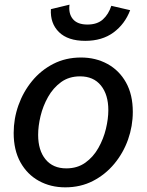

<svg xmlns="http://www.w3.org/2000/svg" viewBox="-20 -784 623 816"><path d="M257.3 12.2Q195.3 12.2 145.5 -15.1Q95.7 -42.5 66.9 -94.2Q38.1 -146 38.1 -218.8Q38.1 -279.3 58.3 -336.4Q78.6 -393.6 116.2 -439.5Q153.8 -485.4 206.5 -512.5Q259.3 -539.6 324.2 -539.6Q386.7 -539.6 436.8 -512.2Q486.8 -484.9 515.6 -433.3Q544.4 -381.8 544.4 -308.6Q544.4 -248 524.2 -190.9Q503.9 -133.8 465.8 -87.9Q427.7 -42 375 -14.9Q322.3 12.2 257.3 12.2ZM261.7 -68.4Q308.6 -68.4 342.5 -92.5Q376.5 -116.7 398.2 -155.3Q419.9 -193.8 430.2 -236.6Q440.4 -279.3 440.4 -315.9Q440.4 -381.8 408.9 -420.7Q377.4 -459.5 320.3 -459.5Q273.4 -459.5 239.7 -435.1Q206.1 -410.6 184.3 -372.1Q162.6 -333.5 152.3 -290.8Q142.1 -248 142.1 -210.9Q142.1 -145 173.6 -106.7Q205.1 -68.4 261.7 -68.4ZM342.3 -610.4Q268.6 -610.4 230.7 -647.5Q192.9 -684.6 196.3 -745.1L275.4 -764.2Q270.5 -726.1 289.8 -702.9Q309.1 -679.7 351.6 -679.7Q393.1 -679.7 417.2 -701.4Q441.4 -723.1 453.1 -759.3L533.2 -740.7Q510.7 -681.6 462.4 -646Q414.1 -610.4 342.3 -610.4Z"/></svg>

Font: Schibsted Grotesk Medium
Style: Italic
Weight: 500
Italic angle: -12°
Designer: Bakken & Baeck AS, Henrik Kongsvoll
Foundry: Schibsted ASA
Version: Version 1.100;gftools[0.9.25]